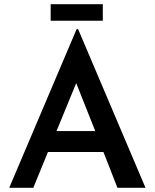

<svg xmlns="http://www.w3.org/2000/svg" viewBox="-20 -897 739 917"><path d="M24 0 346 -758H353L675 0H541L474 -171H209L139 0ZM250 -271H435L344 -500ZM222 -877H471V-798H222Z"/></svg>

Font: Synthetic SemiBold
Style: Regular
Weight: 600
Designer: Santiago Orozco
Foundry: Typemade
Version: Version 2.000; ttfautohint (v1.8.4.7-5d5b)